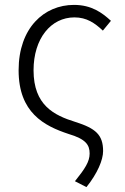

<svg xmlns="http://www.w3.org/2000/svg" viewBox="-20 -567 511 784"><path d="M333 197C378 141 401 86 401 50C401 -17 370 -43 288 -69C201 -96 117 -137 117 -280C117 -410 188 -496 284 -496C334 -496 367 -473 400 -442L433 -482C397 -515 354 -547 282 -547C160 -547 56 -453 56 -280C56 -107 160 -53 260 -20C331 1 346 25 346 60C346 93 327 122 286 173Z"/></svg>

Font: Noto Sans HK Light
Style: Regular
Weight: 300
Designer: Ryoko NISHIZUKA 西塚涼子 (kana, bopomofo & ideographs); Paul D. Hunt (Latin, Greek & Cyrillic); Sandoll Communications 산돌커뮤니
Foundry: Adobe
Version: Version 2.004;hotconv 1.0.118;makeotfexe 2.5.65603